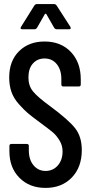

<svg xmlns="http://www.w3.org/2000/svg" viewBox="-20 -911 458 939"><path d="M89 -768Q76 -768 83 -780L148 -884Q153 -891 160 -891H245Q252 -891 257 -884L324 -780Q326 -776 326 -774Q326 -768 318 -768H257Q250 -768 245 -775L206 -843Q205 -844 203 -844Q201 -844 200 -843L161 -775Q156 -768 149 -768ZM26 -171V-197Q26 -207 36 -207H111Q121 -207 121 -197V-176Q121 -130 144 -102.5Q167 -75 203 -75Q239 -75 262.5 -101.5Q286 -128 286 -171Q286 -200 270.5 -225Q255 -250 237.5 -264.5Q220 -279 174 -313Q136 -341 117 -357Q98 -373 72.5 -401.5Q47 -430 36 -461.5Q25 -493 25 -532Q25 -613 73 -660.5Q121 -708 198 -708Q278 -708 326.5 -657Q375 -606 375 -523V-498Q375 -488 365 -488H290Q280 -488 280 -498V-525Q280 -570 257.5 -597.5Q235 -625 198 -625Q163 -625 141 -600.5Q119 -576 119 -532Q119 -492 141 -464.5Q163 -437 226 -391Q314 -326 347 -284.5Q380 -243 380 -177Q380 -93 331 -42.5Q282 8 203 8Q124 8 75 -41.5Q26 -91 26 -171Z"/></svg>

Font: Barlow Condensed Medium
Style: Regular
Weight: 500
Width: 3
Designer: Jeremy Tribby
Foundry: Tribby Type
Version: Version 1.422;hotconv 1.0.109;makeotfexe 2.5.65596